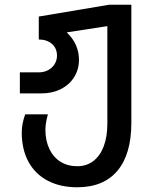

<svg xmlns="http://www.w3.org/2000/svg" viewBox="-20 -570 640 812"><path d="M72 -10Q72 -46 86.5 -86.5H182.5Q172 -48 172 -21.5Q172 24 188.5 59.2Q205 94.5 235.5 113.8Q266 133 306.5 133Q346 133 374.8 111Q403.5 89 418.8 48.5Q434 8 434 -47V-459.5L262 -433Q287.5 -409.5 300.8 -379.8Q314 -350 314 -318Q314 -276.5 293.8 -244Q273.5 -211.5 237.2 -193.2Q201 -175 155.5 -175H64V-264H143.5Q165.5 -264 183.2 -273.2Q201 -282.5 211 -298.8Q221 -315 221 -334.5Q221 -366 199.5 -384.5Q178 -403 144 -403V-500L441.5 -550H535.5V-51Q535.5 82 476.8 152Q418 222 306.5 222Q234.5 222 181.5 194Q128.5 166 100.2 113.8Q72 61.5 72 -10Z"/></svg>

Font: JuliaMono Medium
Style: Regular
Weight: 500
Monospace: yes
Designer: cormullion
Foundry: corm
Version: Version 0.054; ttfautohint (v1.8.4)